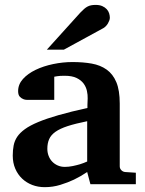

<svg xmlns="http://www.w3.org/2000/svg" viewBox="-20 -754 593 786"><path d="M350.1 0 336.9 -49.8Q311 -32.2 282.7 -18.6Q257.8 -6.8 227.1 2.7Q196.3 12.2 163.1 12.2Q135.7 12.2 112.1 3.2Q88.4 -5.9 70.6 -22.7Q52.7 -39.6 42.5 -63.5Q32.2 -87.4 32.2 -117.2Q32.2 -139.6 35.9 -158.7Q39.6 -177.7 50.5 -194.1Q61.5 -210.4 82 -225.3Q102.5 -240.2 136.5 -254.4Q170.4 -268.6 219.7 -282.7Q269 -296.9 337.9 -312V-324.2Q337.9 -331.5 338.4 -337.4Q338.4 -344.2 338.9 -351.1Q339.4 -365.2 335.9 -381.6Q332.5 -397.9 322.3 -411.9Q312 -425.8 293.5 -434.8Q274.9 -443.8 245.1 -443.8Q234.9 -443.8 226.8 -443.4Q218.8 -442.9 213.4 -441.9Q207 -440.9 202.1 -439.9V-345.2H99.1Q86.4 -344.2 76.7 -347.7Q68.4 -350.6 61.3 -357.9Q54.2 -365.2 54.2 -380.9Q54.2 -408.7 74 -430.7Q93.8 -452.6 125.7 -468Q157.7 -483.4 197.5 -491.7Q237.3 -500 276.9 -500Q319.8 -500 355.5 -493.7Q391.1 -487.3 416.7 -469Q442.4 -450.7 456.3 -417.5Q470.2 -384.3 470.2 -330.1V-73.2Q470.2 -64 476.6 -57.4Q482.9 -50.8 492.2 -49.8L536.1 -46.9V0ZM336.9 -257.8Q288.6 -248 257.1 -237.8Q225.6 -227.5 207 -214.4Q188.5 -201.2 181.2 -184.3Q173.8 -167.5 173.8 -145Q173.8 -129.4 179 -116Q184.1 -102.5 193.6 -92.5Q203.1 -82.5 216.3 -76.7Q229.5 -70.8 245.1 -70.8Q261.2 -70.8 277.6 -74.2Q293.9 -77.6 307.1 -81.5Q322.8 -86.4 336.9 -92.8ZM429.7 -681.2Q429.7 -676.3 427.5 -670.2Q425.3 -664.1 421.9 -658.2Q418.5 -652.3 413.6 -647.2Q408.7 -642.1 403.8 -639.2L241.7 -550.8H171.9L308.6 -702.1Q317.4 -711.4 324.5 -717.5Q331.5 -723.6 338.6 -727.3Q345.7 -731 353.5 -732.4Q361.3 -733.9 371.6 -733.9Q387.7 -733.9 398.7 -729Q409.7 -724.1 416.7 -716.6Q423.8 -709 426.8 -699.5Q429.7 -689.9 429.7 -681.2Z"/></svg>

Font: Charis SIL Viet
Style: Bold
Weight: 700
Foundry: SIL International
Version: Version 5.000